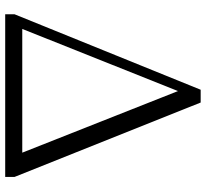

<svg xmlns="http://www.w3.org/2000/svg" viewBox="-46 -726 773 720"><g transform="rotate(90 340.0 -366.5)"><path d="M644 0V-35L365 -733H317L34 -35V0ZM322 -648 553 -64H89Z"/></g></svg>

Font: AllPunType Light
Style: Regular
Weight: 300
Version: 1.0